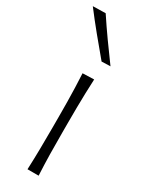

<svg xmlns="http://www.w3.org/2000/svg" viewBox="-226 -841 688 882"><g transform="rotate(30 117.5 -400.0)"><path d="M97.7 0H156.7Q153.8 -57.1 152.8 -110.1Q151.9 -163.1 151.9 -226.1V-277.3Q151.9 -320.8 152.3 -359.4Q152.8 -397.9 153.8 -434.8Q154.8 -471.7 156.7 -510.3L96.2 -508.3Q98.1 -470.2 99.4 -433.6Q100.6 -397 101.1 -358.9Q101.6 -320.8 101.6 -277.3V-226.1Q101.6 -163.1 100.8 -110.1Q100.1 -57.1 97.7 0ZM145 -598.6 191.4 -600.1Q154.3 -650.4 118.9 -700.2Q83.5 -750 50.3 -800.3L-17.1 -798.8Q21.5 -748 62.3 -698.2Q103 -648.4 145 -598.6Z"/></g></svg>

Font: Pinar VF
Style: Regular
Weight: 300
Designer: Amin Abedi
Version: Version 2.000